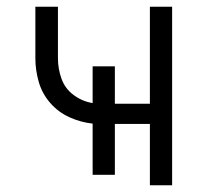

<svg xmlns="http://www.w3.org/2000/svg" viewBox="-20 -550 616 570"><path d="M425 0H491V-530H425V-242H321V-353H255V-244Q224 -249 198.5 -268Q173 -287 162.5 -316.5Q152 -346 152 -377V-530H85V-377Q85 -342 95 -307Q105 -272 129 -244.5Q153 -217 186 -202Q219 -187 255 -183V-31H321V-182H425Z"/></svg>

Font: Iosevka Sparkle Light
Style: Regular
Weight: 300
Designer: Belleve Invis
Foundry: Belleve Invis
Version: Version 4.5.0; ttfautohint (v1.8.3)